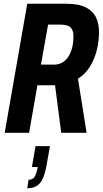

<svg xmlns="http://www.w3.org/2000/svg" viewBox="-20 -707 547 1022"><path d="M5 0 125 -687H334Q399 -687 437 -667.5Q475 -648 491 -614.5Q507 -581 507 -537Q507 -489 495.5 -441.5Q484 -394 459.5 -353.5Q435 -313 395 -288L441 0H306L273 -253H179L135 0ZM198 -363H268Q301 -363 324 -382.5Q347 -402 359 -436.5Q371 -471 371 -515Q371 -547 355 -561.5Q339 -576 301 -576H236ZM125 295 132 250Q153 250 163.5 235Q174 220 181 182H150L169 71H246L229 166Q221 214 208.5 242Q196 270 176 282.5Q156 295 125 295Z"/></svg>

Font: Archivo ExtraCondensed
Style: Bold Italic
Weight: 700
Width: 2
Italic angle: -10°
Designer: Hector Gatti
Foundry: Omnibus-Type
Version: Version 2.001